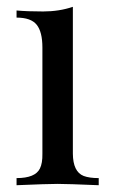

<svg xmlns="http://www.w3.org/2000/svg" viewBox="-20 -546 333 566"><path d="M271 -21V0Q179.2 -3.9 149.9 -3.9Q120.6 -3.9 28.8 0V-21Q84 -21 97.7 -49.3Q105.5 -64.9 105 -92.8V-405.8Q105 -452.1 88.1 -473.1Q71.3 -494.1 28.8 -494.1V-515.1Q60.1 -512.2 107.2 -512.2Q154.3 -512.2 194.8 -525.9V-92.8Q195.3 -39.6 226.6 -27.3Q243.2 -21 271 -21Z"/></svg>

Font: PlayfairDisplay-Regular
Style: Regular
Weight: 400
Designer: Claus Eggers Sørensen
Foundry: Claus Eggers Sørensen
Version: Version 1.002;PS 001.002;hotconv 1.0.70;makeotf.lib2.5.58329